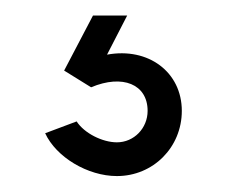

<svg xmlns="http://www.w3.org/2000/svg" viewBox="-20 -20 298 247"><path d="M130.4 206.5C177.2 206.5 213.9 169.4 213.9 122.6C213.9 72.8 170.9 40.5 117.7 50.3L143.6 0H99.6L62.5 70.8L97.2 92.3C137.7 75.2 169.9 88.4 169.9 122.6C169.9 145 152.3 163.1 130.4 163.1C111.8 163.1 88.4 151.4 78.6 136.2L38.1 151.4C52.2 182.1 92.8 206.5 130.4 206.5Z"/></svg>

Font: Now Medium
Style: Regular
Weight: 500
Designer: Alfredo Marco Pradil
Foundry: Alfredo Marco Pradil
Version: Version 1.200;hotconv 1.0.109;makeotfexe 2.5.65596